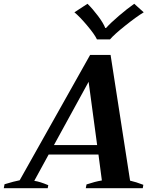

<svg xmlns="http://www.w3.org/2000/svg" viewBox="-61 -994 827 1014"><path d="M332 -929 401 -974Q428 -948 456.5 -910Q485 -872 495 -846H499Q522 -872 567 -910.5Q612 -949 648 -974L698 -929Q660 -906 601 -859Q542 -812 520 -786H451Q439 -812 399.5 -859Q360 -906 332 -929ZM626 -40Q657 -33 696 -18L693 0H392L396 -20Q441 -35 477 -41L459 -178H196L120 -39Q149 -35 194 -16L191 0H-41L-37 -21Q-14 -28 8.5 -34Q31 -40 43 -42L415 -704H523ZM452 -228 407 -562 224 -228Z"/></svg>

Font: Trirong
Style: Bold Italic
Weight: 700
Italic angle: -12°
Designer: Katatrad Team
Foundry: CadsonDemak
Version: Version 1.001